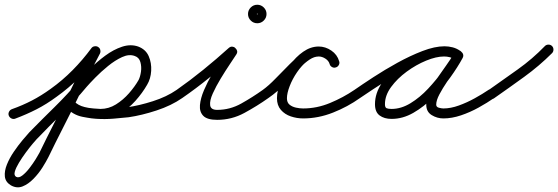

<svg xmlns="http://www.w3.org/2000/svg" viewBox="-41 -473 2352 809"><path d="M23 27Q15 30 7 26Q-1 22 -4 14Q-7 6 -3 -2Q1 -10 9 -13Q54 -29 93.5 -49.5Q133 -70 173 -99Q222 -134 265 -177.5Q308 -221 344 -270Q349 -277 358 -278Q367 -279 374 -274Q381 -269 382 -260Q383 -251 378 -244Q340 -193 294.5 -147.5Q249 -102 197 -65Q155 -34 113 -12.5Q71 9 23 27Q23 27 23 27Q23 27 23 27ZM342 -267Q346 -274 354.5 -277Q363 -280 371 -276Q378 -272 381 -263.5Q384 -255 380 -247Q355 -200 332 -152.5Q309 -105 286 -58Q256 4 224.5 65.5Q193 127 163 189Q154 207 138 232.5Q122 258 100 280.5Q78 303 54 312.5Q30 322 5 308Q-18 294 -20.5 271Q-23 248 -12 220.5Q-1 193 17.5 166Q36 139 54 117.5Q72 96 83 84Q136 30 189.5 -22.5Q243 -75 292 -133Q310 -155 339 -184Q368 -213 402.5 -238.5Q437 -264 473 -276Q509 -288 541 -277Q541 -277 541 -277Q541 -277 541 -277Q541 -277 541 -277Q541 -277 541 -277Q573 -265 585.5 -236.5Q598 -208 596 -174.5Q594 -141 579 -116Q579 -116 579 -116Q579 -116 579 -116Q559 -81 529.5 -48Q500 -15 462.5 6.5Q425 28 382 28Q382 28 382 28Q381 28 381 28Q344 27 305.5 19Q267 11 240 -18Q235 -24 235 -33Q235 -42 242 -48Q248 -53 257 -53Q266 -53 272 -46Q291 -24 323 -19.5Q355 -15 383 -14Q383 -14 382 -14Q382 -14 382 -14Q417 -14 447.5 -33Q478 -52 502.5 -80Q527 -108 543 -136Q543 -136 543 -136Q543 -136 543 -136Q550 -150 553 -171Q556 -192 550.5 -211.5Q545 -231 527 -237Q527 -237 527 -237Q527 -237 527 -237Q527 -237 527 -237Q503 -246 473.5 -232.5Q444 -219 414.5 -195Q385 -171 361 -146.5Q337 -122 324 -107Q275 -48 220.5 5.5Q166 59 113 114Q109 118 96 133.5Q83 149 67.5 170Q52 191 39 212.5Q26 234 21.5 250Q17 266 27 272Q38 278 53 266.5Q68 255 83 235.5Q98 216 109.5 197.5Q121 179 125 171Q155 109 186.5 47.5Q218 -14 248 -76Q271 -124 294.5 -171.5Q318 -219 342 -267Q342 -267 342 -267Q342 -267 342 -267ZM242 -48Q248 -53 257 -53Q266 -53 272 -46Q287 -29 315.5 -22Q344 -15 378 -14Q412 -13 443.5 -15.5Q475 -18 495 -21Q495 -21 495 -21Q495 -21 495 -21Q545 -28 603 -46.5Q661 -65 703 -94Q710 -99 718.5 -97.5Q727 -96 732 -89Q737 -82 735.5 -73.5Q734 -65 727 -60Q681 -28 618.5 -7.5Q556 13 501 21Q501 21 501 21Q501 21 501 21Q474 24 437.5 27Q401 30 363.5 27.5Q326 25 293 14.5Q260 4 240 -18Q235 -24 235 -33Q235 -42 242 -48Z M727 -60Q720 -55 711.5 -56.5Q703 -58 698 -65Q693 -72 694.5 -80.5Q696 -89 703 -94Q760 -134 815.5 -179Q871 -224 923 -271Q930 -277 937.5 -276.5Q945 -276 950 -271Q956 -266 958 -259Q960 -252 955 -244Q946 -230 927.5 -202.5Q909 -175 889 -142Q869 -109 855.5 -79Q842 -49 844.5 -29.5Q847 -10 874 -10Q928 -10 976 -37Q1024 -64 1066 -94Q1066 -94 1066 -94Q1066 -94 1066 -94Q1073 -99 1081.5 -97.5Q1090 -96 1095 -89Q1100 -82 1098.5 -73.5Q1097 -65 1090 -60Q1042 -26 988.5 3Q935 32 874 32Q832 32 815.5 15Q799 -2 801.5 -30.5Q804 -59 818.5 -93Q833 -127 852.5 -160.5Q872 -194 890.5 -222Q909 -250 919 -266Q924 -274 932 -273Q940 -272 946 -266Q953 -261 955.5 -253Q958 -245 951 -239Q898 -192 841.5 -146Q785 -100 727 -60Q727 -60 727 -60Q727 -60 727 -60ZM1040 -414Q1040 -415 1042 -413Q1044 -411 1043 -411Q1042 -411 1044 -413Q1046 -415 1046 -414Q1046 -413 1044 -415Q1042 -417 1043 -417Q1044 -417 1042 -415Q1040 -413 1040 -414ZM1004 -414Q1004 -430 1015.5 -441.5Q1027 -453 1043 -453Q1059 -453 1070.5 -441.5Q1082 -430 1082 -414Q1082 -398 1070.5 -386.5Q1059 -375 1043 -375Q1027 -375 1015.5 -386.5Q1004 -398 1004 -414Z M1061 -65Q1056 -72 1057.5 -80.5Q1059 -89 1066 -94Q1091 -112 1120 -142Q1149 -172 1180 -203Q1211 -234 1242 -255.5Q1273 -277 1302 -277Q1330 -277 1355 -259.5Q1380 -242 1388 -215Q1391 -207 1386.5 -199Q1382 -191 1374 -189Q1366 -186 1358 -190.5Q1350 -195 1348 -203Q1344 -217 1330 -226Q1316 -235 1302 -235Q1283 -235 1263.5 -222Q1244 -209 1225.5 -190Q1207 -171 1191 -151.5Q1175 -132 1162 -120Q1145 -104 1127 -88.5Q1109 -73 1090 -60Q1083 -55 1074.5 -56.5Q1066 -58 1061 -65ZM1374 -189Q1366 -186 1358 -190.5Q1350 -195 1348 -203Q1344 -217 1330 -226Q1316 -235 1302 -235Q1277 -235 1253.5 -216Q1230 -197 1210.5 -168.5Q1191 -140 1179.5 -110Q1168 -80 1168 -59Q1168 -41 1179 -32Q1190 -23 1206 -19.5Q1222 -16 1236 -16Q1294 -16 1349.5 -39Q1405 -62 1452 -94Q1459 -99 1467.5 -97.5Q1476 -96 1481 -89Q1486 -82 1484.5 -73.5Q1483 -65 1476 -60Q1424 -23 1362 1.5Q1300 26 1236 26Q1210 26 1184.5 17.5Q1159 9 1142.5 -10Q1126 -29 1126 -59Q1126 -89 1140.5 -126.5Q1155 -164 1180 -198.5Q1205 -233 1236.5 -255Q1268 -277 1302 -277Q1330 -277 1355 -260Q1380 -243 1388 -215Q1391 -207 1386.5 -199Q1382 -191 1374 -189Z M1447 -65Q1442 -72 1443.5 -80.5Q1445 -89 1452 -94Q1485 -117 1532.5 -148Q1580 -179 1633.5 -208.5Q1687 -238 1739 -258Q1791 -278 1832 -278Q1849 -278 1866.5 -273.5Q1884 -269 1899 -258Q1907 -252 1908 -244Q1909 -236 1905 -230Q1900 -223 1892.5 -220.5Q1885 -218 1876 -223Q1855 -235 1830 -235Q1797 -235 1754.5 -217.5Q1712 -200 1672.5 -171Q1633 -142 1607 -106.5Q1581 -71 1581 -34Q1581 -20 1588 -17Q1595 -14 1609 -14Q1649 -14 1688.5 -38Q1728 -62 1763 -99.5Q1798 -137 1826.5 -177Q1855 -217 1872 -248Q1877 -257 1885 -258.5Q1893 -260 1900 -256Q1907 -253 1910 -245Q1913 -237 1908 -228Q1898 -209 1880 -183Q1862 -157 1843 -129Q1824 -101 1810.5 -75.5Q1797 -50 1797 -32Q1797 -22 1808.5 -19Q1820 -16 1827 -16Q1858 -16 1892.5 -28.5Q1927 -41 1959.5 -59Q1992 -77 2017 -94Q2024 -99 2032.5 -97.5Q2041 -96 2046 -89Q2051 -82 2049.5 -73.5Q2048 -65 2041 -60Q2012 -40 1976 -20Q1940 0 1901.5 13Q1863 26 1827 26Q1801 26 1778 12Q1755 -2 1755 -32Q1755 -58 1768 -86Q1781 -114 1800.5 -142.5Q1820 -171 1839.5 -198Q1859 -225 1872 -248Q1877 -257 1885 -258.5Q1893 -260 1900 -256Q1907 -253 1910 -245Q1913 -237 1908 -228Q1888 -191 1856.5 -147Q1825 -103 1785 -63Q1745 -23 1700.5 2.5Q1656 28 1609 28Q1578 28 1558.5 13.5Q1539 -1 1539 -34Q1539 -80 1568 -123Q1597 -166 1642 -201Q1687 -236 1737.5 -256.5Q1788 -277 1830 -277Q1867 -277 1898 -259Q1906 -254 1906.5 -246Q1907 -238 1903 -231Q1899 -224 1891 -221Q1883 -218 1875 -224Q1865 -231 1854 -233.5Q1843 -236 1832 -236Q1804 -236 1767 -223Q1730 -210 1688.5 -189Q1647 -168 1606.5 -144Q1566 -120 1532 -97.5Q1498 -75 1476 -60Q1469 -55 1460.5 -56.5Q1452 -58 1447 -65Z M2012 -63Q2007 -71 2008.5 -79.5Q2010 -88 2017 -93Q2078 -136 2140.5 -180.5Q2203 -225 2255 -279Q2255 -279 2255 -279Q2255 -279 2255 -279Q2261 -285 2270 -285Q2279 -285 2285 -279Q2291 -273 2291 -264Q2291 -255 2285 -249Q2231 -195 2167.5 -149Q2104 -103 2041 -59Q2034 -54 2025.5 -55Q2017 -56 2012 -63Z"/></svg>

Font: FRB American Cursive Medium
Style: Italic
Weight: 500
Italic angle: -25°
Version: Version 2.0;Modular Font Editor K font №1